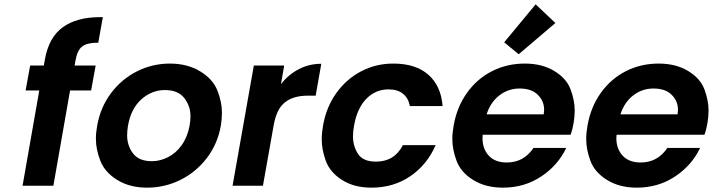

<svg xmlns="http://www.w3.org/2000/svg" viewBox="-20 -856 3286 885"><path d="M400 -439H303L226 0H84L161 -439H98L119 -554H182L187 -582Q205 -684 269.5 -730.5Q334 -777 441 -777Q447 -777 454 -777L433 -659Q430 -659 428 -659Q381 -659 358.5 -641.5Q336 -624 328 -577L324 -554H421Z M658 9Q578 9 520.5 -26.5Q463 -62 442.5 -115Q422 -168 422 -216Q422 -245 428 -277Q443 -362 492 -427Q541 -492 612 -527.5Q683 -563 763 -563Q843 -563 902 -527.5Q961 -492 982 -439Q1003 -386 1003 -337Q1003 -308 998 -277Q983 -192 933 -127Q883 -62 811 -26.5Q739 9 658 9ZM680 -113Q718 -113 754.5 -131.5Q791 -150 817.5 -187Q844 -224 854 -277Q858 -300 858 -320Q858 -368 829 -404.5Q800 -441 740 -441Q680 -441 632 -398.5Q584 -356 570 -277Q566 -253 566 -232Q566 -185 593 -149Q620 -113 680 -113Z M1275 -468Q1309 -512 1357 -537Q1405 -562 1461 -562L1435 -415H1398Q1332 -415 1293 -384Q1254 -353 1241 -276L1192 0H1052L1150 -554H1290Z M1469 -277Q1484 -363 1530.5 -427.5Q1577 -492 1645 -527.5Q1713 -563 1793 -563Q1896 -563 1954.5 -511.5Q2013 -460 2020 -367H1869Q1863 -403 1838 -423.5Q1813 -444 1771 -444Q1711 -444 1668.5 -400.5Q1626 -357 1612 -277Q1607 -250 1607 -228Q1607 -183 1630 -147Q1653 -111 1713 -111Q1798 -111 1837 -187H1988Q1949 -97 1871.5 -44Q1794 9 1692 9Q1612 9 1556.5 -26.5Q1501 -62 1482 -114Q1463 -166 1463 -213Q1463 -243 1469 -277Z M2304 -661 2449 -836 2540 -750 2371 -606ZM2624 -289Q2619 -259 2610 -235H2205Q2204 -227 2204 -219Q2204 -170 2233 -138.5Q2262 -107 2316 -107Q2394 -107 2439 -174H2590Q2552 -94 2474.5 -42.5Q2397 9 2298 9Q2218 9 2161 -26.5Q2104 -62 2084.5 -114.5Q2065 -167 2065 -215Q2065 -244 2071 -277Q2086 -363 2132.5 -428Q2179 -493 2248 -528Q2317 -563 2399 -563Q2478 -563 2534.5 -529Q2591 -495 2610 -444Q2629 -393 2629 -347Q2629 -319 2624 -289ZM2486 -329Q2488 -341 2488 -351Q2488 -390 2459 -419Q2430 -448 2375 -448Q2323 -448 2282 -416.5Q2241 -385 2223 -329Z M3241 -289Q3236 -259 3227 -235H2822Q2821 -227 2821 -219Q2821 -170 2850 -138.5Q2879 -107 2933 -107Q3011 -107 3056 -174H3207Q3169 -94 3091.5 -42.5Q3014 9 2915 9Q2835 9 2778 -26.5Q2721 -62 2701.5 -114.5Q2682 -167 2682 -215Q2682 -244 2688 -277Q2703 -363 2749.5 -428Q2796 -493 2865 -528Q2934 -563 3016 -563Q3095 -563 3151.5 -529Q3208 -495 3227 -444Q3246 -393 3246 -347Q3246 -319 3241 -289ZM3103 -329Q3105 -341 3105 -351Q3105 -390 3076 -419Q3047 -448 2992 -448Q2940 -448 2899 -416.5Q2858 -385 2840 -329Z"/></svg>

Font: Fz Poppins SemBd
Style: Italic
Weight: 600
Italic angle: -10°
Designer: Ninad Kale (Devanagari), Jonny Pinhorn (Latin)
Foundry: Indian Type Foundry
Version: Vit hóa bi Vntype.Com & FontZin.Com